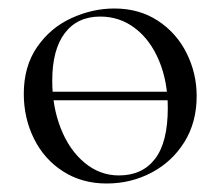

<svg xmlns="http://www.w3.org/2000/svg" viewBox="-20 -419 519 452"><path d="M71 -203H406V-183H71ZM36 -198Q36 -263 67.5 -308.5Q99 -354 148.5 -376.5Q198 -399 249 -399Q308 -399 352 -370Q396 -341 419.5 -293.5Q443 -246 443 -193Q443 -131 414 -84.5Q385 -38 336.5 -12.5Q288 13 231 13Q173 13 128.5 -15.5Q84 -44 60 -92.5Q36 -141 36 -198ZM375 -165Q375 -227 354.5 -276Q334 -325 298 -352.5Q262 -380 216 -380Q162 -380 132.5 -341Q103 -302 103 -229Q103 -168 123 -117Q143 -66 179 -36Q215 -6 260 -6Q315 -6 345 -45Q375 -84 375 -165Z"/></svg>

Font: Cormorant Infant
Style: Regular
Weight: 400
Designer: Christian Thalmann (Catharsis Fonts)
Foundry: Catharsis Fonts
Version: Version 4.000